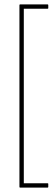

<svg xmlns="http://www.w3.org/2000/svg" viewBox="-20 -717 241 879"><path d="M72 142Q69 142 69 138V-693Q69 -697 72 -697H198Q201 -697 201 -693V-680Q201 -677 198 -677H89V122H198Q201 122 201 125V138Q201 142 198 142Z"/></svg>

Font: Sofia Sans Condensed Thin
Style: Regular
Weight: 250
Version: Version 4.100